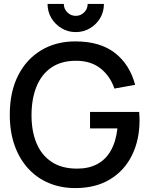

<svg xmlns="http://www.w3.org/2000/svg" viewBox="-20 -946 763 981"><path d="M367 -782Q327.5 -782 294.8 -801.5Q262 -821 242.5 -853.5Q223 -886 223 -926H306Q306 -901 324 -883Q342 -865 367 -865Q392.5 -865 410.2 -883Q428 -901 428 -926H511Q511 -886 491.8 -853.5Q472.5 -821 439.8 -801.5Q407 -782 367 -782ZM364.5 15Q292 15 231 -10.2Q170 -35.5 125 -84Q80 -132.5 55 -202Q30 -271.5 30 -360Q30 -476.5 72.5 -560.2Q115 -644 190.5 -689.2Q266 -734.5 364.5 -734.5Q491.5 -734.5 567.2 -675.5Q643 -616.5 670.5 -512.5L564.5 -493.5Q542.5 -558 493.5 -596.5Q444.5 -635 370.5 -635.5Q369.5 -635.5 368.5 -635.5Q293.5 -635.5 243 -601.2Q192.5 -567 167 -504.8Q141.5 -442.5 141 -360Q141 -358.5 141 -357Q141 -276.5 166.2 -215.2Q191.5 -154 242.8 -119.5Q294 -85 370.5 -84.5Q373 -84.5 375.5 -84.5Q434 -84.5 477.2 -107.8Q520.5 -131 546.5 -177Q572.5 -223 580 -290H440V-374H691Q692 -365 692.5 -350.2Q693 -335.5 693 -331.5Q693 -231.5 654.5 -153Q616 -74.5 542.5 -29.8Q469 15 364.5 15Z"/></svg>

Font: Cns Manrope SemBd
Style: Regular
Weight: 600
Designer: Mikhail Sharanda
Foundry: Mikhail Sharanda
Version: Version 4.504